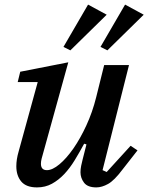

<svg xmlns="http://www.w3.org/2000/svg" viewBox="-20 -803 645 835"><path d="M141 12Q94 12 72.5 -13.5Q51 -39 51 -80Q51 -95 53.5 -111Q56 -127 61 -144L144 -446H57L68 -491L277 -532L161 -113Q158 -101 158 -91Q158 -63 184 -63Q208 -63 238.5 -88.5Q269 -114 299 -157Q329 -200 355.5 -257.5Q382 -315 398 -379L433 -520H541L426 -63L444 -55L548 -169L578 -149L513 -66Q477 -18 450 -3Q423 12 399 12Q361 12 345.5 -8.5Q330 -29 330 -54Q330 -67 333 -82Q336 -97 339 -108L356 -175L346 -178Q326 -141 305 -106.5Q284 -72 259.5 -46Q235 -20 206 -4Q177 12 141 12ZM256 -599 363 -783 444 -739 286 -584ZM417 -599 524 -783 605 -739 447 -584Z"/></svg>

Font: IBM Plex Serif Medm
Style: Italic
Weight: 500
Italic angle: -14°
Designer: Mike Abbink, Paul van der Laan, Pieter van Rosmalen
Foundry: Bold Monday
Version: Version 3.001